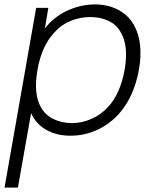

<svg xmlns="http://www.w3.org/2000/svg" viewBox="-30 -598 678 868"><path d="M598 -282.5Q574.5 -153.5 501 -76Q457 -31 402.8 -7.8Q348.5 15.5 288.5 15.5Q228 15.5 182.2 -9.2Q136.5 -34 112.5 -82.5L110.5 -86.5L51 250H-9.5L133.5 -562.5H188.5L173 -470L183.5 -482.5Q224 -528 281 -553Q339.5 -578 399 -578Q456.5 -578 502.2 -554.8Q548 -531.5 574 -487.5Q620 -408.5 598 -282.5ZM533.5 -282.5Q552 -391 516.5 -451Q498 -485.5 461.5 -503.2Q425 -521 378 -521Q332.5 -521 289.8 -503.8Q247 -486.5 216.5 -452Q158 -390 139.5 -282.5Q120 -173 156 -111.5Q175 -78 212 -59.8Q249 -41.5 295 -41.5Q317.5 -41.5 339.8 -46.2Q362 -51 383 -60.2Q404 -69.5 422.8 -82.8Q441.5 -96 457.5 -113.5Q513 -171.5 533.5 -282.5Z"/></svg>

Font: Russisch Sans Light
Style: Italic
Weight: 300
Italic angle: -10°
Designer: Michael Sharanda (font) & Cristiano Sobral (main changes)
Foundry: Michael Sharanda
Version: Version 2.00;September 8, 2020;FontCreator 13.0.0.2681 64-bi